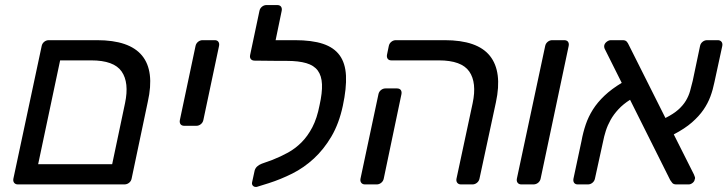

<svg xmlns="http://www.w3.org/2000/svg" viewBox="-20 -730 2880 760"><path d="M33 -23 145 -548Q147 -558 155 -564.5Q163 -571 173 -571H364Q620 -571 565 -327L501 -23Q499 -13 491 -6.5Q483 0 472 0H51Q41 0 36 -6.5Q31 -13 33 -23ZM424 -80 475 -322Q492 -403 461.5 -447Q431 -491 341 -491H218L131 -80Z M692 -255 754 -548Q756 -558 764 -564.5Q772 -571 782 -571H830Q840 -571 844.5 -564.5Q849 -558 847 -548L785 -255Q783 -245 775 -238.5Q767 -232 757 -232H710Q699 -232 694.5 -238.5Q690 -245 692 -255Z M970 -512 1007 -687Q1009 -697 1017 -703.5Q1025 -710 1035 -710H1077Q1088 -710 1092.5 -703.5Q1097 -697 1095 -687L1071 -571H1147Q1215 -571 1258.5 -556.5Q1302 -542 1324.5 -511Q1347 -480 1349.5 -430.5Q1352 -381 1337 -311Q1322 -241 1292 -190Q1262 -139 1222.5 -102.5Q1183 -66 1137 -43Q1091 -20 1044 -5L999 9Q997 10 993 10Q985 10 980.5 4.5Q976 -1 978 -9L988 -55Q993 -73 1016 -82L1058 -97Q1091 -110 1120 -126Q1149 -142 1173.5 -166.5Q1198 -191 1216.5 -226.5Q1235 -262 1245 -314Q1256 -363 1254.5 -396.5Q1253 -430 1238 -450.5Q1223 -471 1192.5 -480Q1162 -489 1115 -489H1082L988 -490Q978 -490 973 -496Q968 -502 970 -512Z M1512 -514 1519 -548Q1521 -558 1529 -564.5Q1537 -571 1547 -571H1740Q1870 -571 1919.5 -508.5Q1969 -446 1943 -325L1878 -23Q1876 -13 1868 -6.5Q1860 0 1850 0H1805Q1795 0 1790 -6.5Q1785 -13 1787 -23L1851 -322Q1868 -403 1837.5 -447Q1807 -491 1717 -491H1529Q1519 -491 1514.5 -497.5Q1510 -504 1512 -514ZM1407 -23 1478 -357Q1480 -367 1488 -373.5Q1496 -380 1506 -380H1551Q1562 -380 1566.5 -373.5Q1571 -367 1569 -357L1499 -23Q1497 -13 1489 -6.5Q1481 0 1471 0H1425Q1415 0 1410 -6.5Q1405 -13 1407 -23Z M2026 -23 2138 -548Q2140 -558 2148 -564.5Q2156 -571 2166 -571H2213Q2224 -571 2228.5 -564.5Q2233 -558 2231 -548L2120 -23Q2118 -13 2110 -6.5Q2102 0 2091 0H2044Q2034 0 2029 -6.5Q2024 -13 2026 -23Z M2250 -23 2282 -173Q2288 -206 2298.5 -237Q2309 -268 2327 -296.5Q2345 -325 2373 -351.5Q2401 -378 2441 -402L2376 -532Q2370 -542 2372 -551Q2374 -559 2382 -565Q2390 -571 2398 -571H2445Q2456 -571 2461 -565Q2466 -559 2468 -554L2614 -263Q2646 -279 2665 -296Q2684 -313 2695 -331.5Q2706 -350 2711.5 -369.5Q2717 -389 2722 -410L2751 -548Q2753 -558 2761 -564.5Q2769 -571 2779 -571H2821Q2831 -571 2836 -564.5Q2841 -558 2839 -548L2808 -405Q2802 -375 2792 -348Q2782 -321 2764.5 -295.5Q2747 -270 2719 -245.5Q2691 -221 2647 -198L2727 -39Q2730 -32 2731 -28Q2732 -24 2730 -20Q2729 -12 2721.5 -6Q2714 0 2706 0H2657Q2646 0 2641 -6Q2636 -12 2633 -17L2474 -335Q2447 -318 2428 -297.5Q2409 -277 2397 -255.5Q2385 -234 2378 -212Q2371 -190 2367 -169L2335 -23Q2333 -13 2325 -6.5Q2317 0 2307 0H2267Q2257 0 2252.5 -6.5Q2248 -13 2250 -23Z"/></svg>

Font: SVN-Rubik
Style: Italic
Weight: 400
Italic angle: -12°
Designer: Hubert and Fischer
Foundry: Hubert & Fischer
Version: Version 2.101; ttfautohint (v1.8.3)